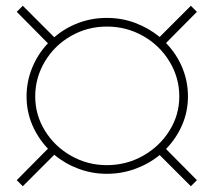

<svg xmlns="http://www.w3.org/2000/svg" viewBox="-20 -650 740 665"><path d="M555 -134 662 -26 641 -5 533 -113Q495 -82 448 -65Q401 -48 350 -48Q299 -48 252 -65.5Q205 -83 168 -114L59 -5L38 -26L146 -135Q111 -172 91.5 -218Q72 -264 72 -316Q72 -368 91.5 -415.5Q111 -463 146 -500L38 -609L59 -630L168 -521Q205 -553 251.5 -570.5Q298 -588 350 -588Q402 -588 448.5 -570.5Q495 -553 533 -522L641 -630L662 -609L555 -501Q591 -464 611 -416.5Q631 -369 631 -316Q631 -264 611 -217.5Q591 -171 555 -134ZM350 -78Q418 -78 475.5 -110.5Q533 -143 567 -197.5Q601 -252 601 -316Q601 -381 567 -437Q533 -493 475.5 -525.5Q418 -558 350 -558Q283 -558 226 -525.5Q169 -493 135.5 -437Q102 -381 102 -316Q102 -252 135.5 -197.5Q169 -143 226 -110.5Q283 -78 350 -78Z"/></svg>

Font: Montserrat Alternates ExLight
Style: Regular
Weight: 275
Designer: Julieta Ulanovsky
Foundry: Julieta Ulanovsky
Version: Version 7.200